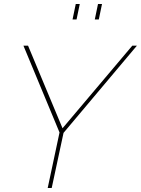

<svg xmlns="http://www.w3.org/2000/svg" viewBox="-20 -938 703 958"><path d="M342 -841 358 -918H378L362 -841ZM453 -841 469 -918H489L473 -841ZM277 -277 97 -710H120L292 -298L640 -710H663L297 -275L238 0H218Z"/></svg>

Font: Raleway-v4020 Thin
Style: Italic
Weight: 250
Italic angle: -12°
Designer: Matt McInerney, Pablo Impallari, Rodrigo Fuenzalida
Foundry: Matt McInerney, Pablo Impallari, Rodrigo Fuenzalida
Version: Version 4.020;PS 004.020;hotconv 1.0.88;makeotf.lib2.5.64775